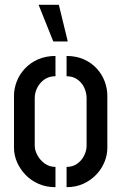

<svg xmlns="http://www.w3.org/2000/svg" viewBox="-20 -775 498 796"><path d="M201 -603 140 -755H224L261 -603ZM210 1Q171 1 139.5 -13Q108 -27 85.5 -50.5Q63 -74 50.5 -103Q38 -132 38 -162V-378Q38 -408 49.5 -437.5Q61 -467 83.5 -491Q106 -515 138 -529Q170 -543 210 -543V-459Q183 -459 164 -445.5Q145 -432 134.5 -411.5Q124 -391 124 -368V-171Q124 -152 135 -131.5Q146 -111 165.5 -97Q185 -83 210 -83ZM256 1V-83Q282 -83 300.5 -96.5Q319 -110 329 -130.5Q339 -151 339 -170V-368Q339 -390 329.5 -411Q320 -432 301 -445.5Q282 -459 256 -459V-543Q296 -543 327.5 -529Q359 -515 381 -491Q403 -467 414 -437.5Q425 -408 425 -378V-162Q425 -132 413 -103Q401 -74 378.5 -50.5Q356 -27 325 -13Q294 1 256 1Z"/></svg>

Font: Stick No Bills ExtraLight Medium
Style: Regular
Weight: 500
Version: Version 2.000